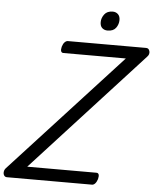

<svg xmlns="http://www.w3.org/2000/svg" viewBox="-129 -1194 1018 1252"><g transform="rotate(5 379.5 -568.0)"><path d="M-36 0Q-48 0 -54.5 -9.5Q-61 -19 -59.5 -33Q-58 -47 -48 -58L669 -839H260Q249 -839 245 -849Q241 -859 246 -879Q252 -899 262 -909Q272 -919 283 -919H795Q813 -919 818 -899Q823 -879 806 -862L90 -80H543Q554 -80 558 -70.5Q562 -61 557 -40Q551 -21 541.5 -10.5Q532 0 521 0ZM534 -1010Q513 -1010 499 -1022.5Q485 -1035 485 -1061Q485 -1088 503 -1112Q521 -1136 558 -1136Q578 -1136 592 -1123Q606 -1110 606 -1085Q606 -1057 589 -1033.5Q572 -1010 534 -1010Z"/></g></svg>

Font: Playwrite DE LA
Style: Regular
Weight: 400
Designer: Veronika Burian, José Scaglione
Foundry: TypeTogether
Version: Version 1.002